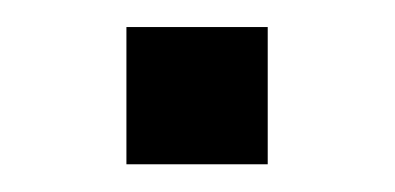

<svg xmlns="http://www.w3.org/2000/svg" viewBox="-20 -356 292 142"><path d="M73.5 -336H178V-234.5H73.5Z"/></svg>

Font: Hepta Slab ExtraLight
Style: Regular
Weight: 400
Version: Version 1.102